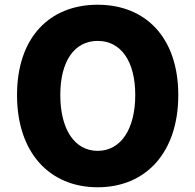

<svg xmlns="http://www.w3.org/2000/svg" viewBox="-20 -778 826 812"><path d="M393 14C596 14 734 -132 734 -376C734 -619 596 -758 393 -758C190 -758 52 -620 52 -376C52 -132 190 14 393 14ZM393 -140C295 -140 235 -232 235 -376C235 -520 295 -605 393 -605C491 -605 552 -520 552 -376C552 -232 491 -140 393 -140Z"/></svg>

Font: Noto Sans KR Black
Style: Regular
Weight: 900
Designer: Ryoko NISHIZUKA 西塚涼子 (kana, bopomofo & ideographs); Paul D. Hunt (Latin, Greek & Cyrillic); Sandoll Communications 산돌커뮤니
Foundry: Adobe
Version: Version 2.004;hotconv 1.0.118;makeotfexe 2.5.65603